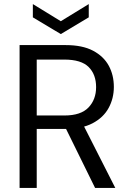

<svg xmlns="http://www.w3.org/2000/svg" viewBox="-20 -921 637 941"><path d="M76 0V-700H302Q384 -700 436 -672.5Q488 -645 513 -599Q538 -553 538 -495Q538 -439 512.5 -392Q487 -345 434 -317Q381 -289 298 -289H160V0ZM446 0 292 -313H386L545 0ZM160 -355H296Q376 -355 413.5 -394Q451 -433 451 -494Q451 -556 414.5 -592.5Q378 -629 295 -629H160ZM278 -754 141 -836V-901L278 -817L415 -901V-836Z"/></svg>

Font: DM Sans 11pt
Style: Regular
Weight: 400
Version: Version 4.004;gftools[0.9.30]